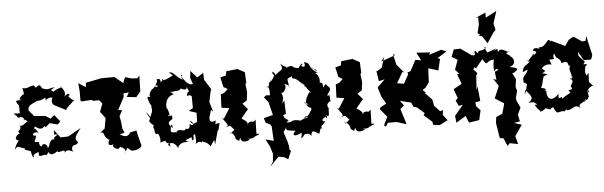

<svg xmlns="http://www.w3.org/2000/svg" viewBox="-59 -1039 4706 1497"><g transform="rotate(-5 2294.0 -290.0)"><path d="M285 -223 317 -251 380 -235 401 -258 358 -311 327 -285 289 -310C269 -310 202 -316 199 -318C183 -345 195 -321 162 -364C158 -403 191 -411 233 -431C186 -430 246 -412 243 -458C215 -438 235 -415 301 -452C301 -408 301 -454 356 -449C324 -374 409 -381 371 -384L456 -341L459 -354L516 -407C550 -400 489 -418 472 -464C491 -419 509 -501 449 -447C472 -482 435 -522 418 -532C454 -515 419 -528 367 -493C349 -509 339 -505 382 -525C329 -528 341 -501 280 -528C276 -560 230 -552 272 -555C232 -546 235 -521 221 -555C163 -548 176 -531 129 -542C137 -518 134 -502 139 -493C131 -499 71 -446 117 -452C103 -440 41 -471 92 -407V-348C17 -347 40 -365 78 -313C78 -313 124 -332 120 -288C127 -309 122 -289 181 -259C164 -289 154 -289 112 -256C85 -242 79 -255 84 -261C101 -200 47 -227 79 -191C51 -188 15 -135 84 -135C83 -154 48 -134 27 -64C56 -111 67 -75 110 -73C88 -61 135 -55 151 -46C158 -8 168 15 172 -1C158 -22 219 -36 212 -35C208 19 223 -10 278 -10C250 -15 269 16 287 -29C296 -7 312 6 363 -31C355 -26 359 -11 403 -30C383 -27 436 -31 408 -8C451 -47 449 -16 488 -15C477 -5 455 -63 506 -66C536 -79 519 -89 512 -100C501 -130 524 -149 554 -192L453 -135L392 -133L345 -194V-159C407 -160 329 -147 343 -122C299 -131 304 -60 284 -59C294 -75 255 -113 241 -78C239 -72 218 -83 222 -112C161 -110 202 -129 203 -164C150 -159 199 -212 226 -178C198 -242 183 -204 201 -236C261 -183 278 -247 277 -229Z M896 10C902 -27 924 19 935 17C954 24 1013 10 1015 -17L995 -93L986 -136C932 -124 915 -113 939 -128C909 -70 865 -115 851 -115C911 -131 890 -122 878 -159L874 -206L865 -258L889 -302L858 -306L910 -404L911 -432L953 -436L934 -402L1008 -394L1043 -436V-442L1046 -561L1029 -540L987 -542L934 -557L916 -512L852 -565H783L745 -564L626 -540L623 -506L566 -542L572 -479V-405L579 -398L657 -403L670 -395H779L709 -405L740 -368L716 -304L755 -253L741 -172L704 -141C744 -153 716 -115 765 -83C782 -85 759 -78 761 -52C762 -29 803 -40 818 -57C763 -28 817 -6 830 -5C818 12 870 -36 845 -22C850 -17 916 3 874 38Z M1307 -538C1324 -551 1247 -500 1221 -508C1208 -514 1257 -529 1202 -491C1198 -472 1226 -530 1178 -519C1191 -491 1142 -466 1181 -470C1178 -436 1160 -484 1151 -454C1113 -436 1100 -386 1127 -380C1083 -406 1093 -363 1097 -375C1100 -340 1132 -289 1118 -349C1116 -267 1133 -297 1104 -230L1075 -272C1086 -236 1105 -224 1100 -216C1069 -186 1147 -164 1117 -151C1141 -93 1162 -95 1125 -142C1129 -67 1141 -106 1154 -92C1187 -27 1138 -13 1189 -33C1227 -42 1180 -27 1239 -8C1231 29 1271 31 1220 -2C1255 -32 1287 0 1301 37C1292 40 1300 -23 1388 -10C1345 -27 1359 -24 1410 -46C1408 -13 1431 -5 1425 -63C1462 -65 1464 -86 1442 -87C1434 -49 1452 -7 1435 10C1488 -25 1480 18 1489 -6C1518 7 1532 7 1551 39C1597 -28 1581 -12 1588 27L1617 -79L1623 -82L1637 -136C1587 -136 1604 -112 1609 -159C1545 -131 1569 -194 1559 -176L1579 -244L1595 -230L1572 -306L1588 -384L1595 -406L1594 -407L1546 -483L1544 -537L1495 -506L1446 -561L1439 -507L1457 -458C1409 -446 1386 -514 1367 -523C1404 -539 1344 -549 1382 -497C1328 -522 1311 -572 1279 -563ZM1426 -373 1439 -363 1440 -271 1407 -251 1465 -232 1464 -161C1442 -154 1432 -133 1407 -171C1438 -170 1442 -117 1403 -149C1407 -84 1350 -128 1372 -116C1357 -82 1314 -135 1292 -89C1298 -105 1259 -84 1253 -106C1252 -143 1271 -188 1269 -128C1216 -184 1256 -181 1273 -201C1280 -258 1253 -201 1240 -236L1256 -227C1254 -253 1234 -310 1239 -274C1219 -356 1281 -376 1240 -345C1245 -354 1267 -387 1300 -390C1272 -424 1251 -410 1298 -411C1320 -423 1336 -403 1360 -431C1394 -411 1410 -422 1405 -440C1437 -375 1409 -423 1401 -370Z M1846 5C1901 13 1907 -22 1889 4C1889 -10 1954 -21 1935 -27H1916L1919 -139L1877 -96L1912 -122C1850 -136 1864 -109 1838 -83C1869 -120 1856 -125 1810 -157L1867 -225C1854 -240 1841 -256 1828 -271L1864 -294L1872 -357L1864 -424L1872 -426L1868 -514L1810 -545H1822L1724 -534L1718 -501L1674 -490L1691 -414L1723 -395L1693 -367L1666 -358L1662 -254L1723 -245L1673 -166L1659 -174C1699 -115 1719 -110 1670 -96C1733 -113 1709 -112 1748 -75C1698 -30 1724 -53 1700 -61C1729 -44 1741 -53 1752 -1C1793 30 1771 9 1789 -8C1787 10 1803 41 1862 13Z M2289 10C2289 10 2330 -5 2341 27C2348 -22 2359 -13 2403 15C2409 18 2415 -57 2436 -13C2415 -55 2423 -31 2458 -76C2406 -90 2470 -108 2465 -120C2460 -90 2495 -106 2463 -129C2494 -108 2492 -110 2494 -175C2508 -171 2452 -206 2522 -237C2495 -208 2526 -244 2504 -289L2512 -278C2460 -266 2530 -307 2517 -335C2480 -370 2494 -377 2466 -341C2466 -386 2456 -382 2442 -381C2450 -414 2434 -448 2415 -457C2421 -471 2460 -438 2388 -511C2401 -481 2427 -501 2427 -464C2349 -515 2397 -540 2332 -552C2361 -494 2284 -523 2321 -535C2320 -556 2295 -522 2289 -510C2231 -510 2253 -550 2195 -520C2189 -544 2195 -510 2149 -557C2176 -498 2148 -514 2102 -469C2104 -482 2080 -510 2082 -494C2076 -473 2114 -458 2100 -485C2068 -399 2028 -416 2078 -448C2028 -413 2060 -375 2025 -383C2040 -399 2050 -368 2048 -318C1999 -323 2025 -318 1998 -307L2031 -265L2057 -163L1984 -144L1995 -108L2029 -91L2039 -78L2046 39L1983 22L2014 83L2031 139L2025 201L2000 239L2072 165L2116 173L2146 192L2173 127L2162 119L2161 92L2155 64L2128 -23L2168 -80C2130 -32 2154 -33 2222 -25C2185 8 2209 26 2268 -6C2268 43 2245 40 2274 30ZM2252 -104C2191 -117 2207 -88 2157 -96C2200 -128 2155 -96 2136 -154L2159 -163L2155 -267L2137 -245C2145 -278 2157 -292 2134 -332C2150 -309 2195 -380 2163 -394C2168 -399 2215 -379 2202 -364C2199 -440 2170 -429 2245 -455C2207 -446 2255 -420 2235 -432C2249 -429 2253 -441 2314 -376C2286 -395 2312 -395 2326 -365C2313 -353 2327 -376 2321 -372C2354 -324 2383 -297 2354 -315C2322 -261 2332 -278 2320 -235L2342 -220C2340 -224 2311 -213 2310 -243C2346 -168 2364 -212 2359 -177C2326 -124 2320 -124 2290 -112C2329 -139 2301 -142 2326 -120C2244 -104 2242 -69 2280 -97Z M2746 5C2801 13 2807 -22 2789 4C2789 -10 2854 -21 2835 -27H2816L2819 -139L2777 -96L2812 -122C2750 -136 2764 -109 2738 -83C2769 -120 2756 -125 2710 -157L2767 -225C2754 -240 2741 -256 2728 -271L2764 -294L2772 -357L2764 -424L2772 -426L2768 -514L2710 -545H2722L2624 -534L2618 -501L2574 -490L2591 -414L2623 -395L2593 -367L2566 -358L2562 -254L2623 -245L2573 -166L2559 -174C2599 -115 2619 -110 2570 -96C2633 -113 2609 -112 2648 -75C2598 -30 2624 -53 2600 -61C2629 -44 2641 -53 2652 -1C2693 30 2671 9 2689 -8C2687 10 2703 41 2762 13Z M3125 -195 3155 -131 3180 -124 3237 -74 3227 -58 3291 -2 3295 23 3346 29 3411 -4 3439 35 3377 -47 3380 -85 3358 -78 3315 -125 3305 -175 3252 -229 3260 -232 3236 -255 3261 -271 3290 -311 3295 -420 3372 -396 3393 -485 3374 -492 3447 -538 3409 -555 3311 -524 3320 -542 3213 -549 3245 -487 3200 -494 3156 -410 3130 -401 3135 -387 3096 -316 3043 -325 3092 -410 3106 -403 3050 -470 3030 -556 3046 -544 2935 -504 2961 -539 2933 -455 2889 -428V-442L2903 -353L2949 -364L2889 -305L2912 -231L2945 -174L2899 -150L2891 -136L2944 -71L2913 -7L2927 5L2944 -24H3013L3088 0L3086 -11L3051 -122L3081 -148L3053 -186L3142 -164Z M3742 -424C3752 -406 3764 -444 3809 -443C3815 -445 3801 -434 3804 -351C3827 -386 3859 -358 3810 -348L3817 -283L3792 -294L3831 -236L3791 -140L3855 -100L3861 -98L3855 -71L3839 -16L3790 5L3784 50L3800 153L3805 172L3832 175L3859 238L3877 217L3942 230L3925 167L3983 82L3923 63L3971 55L3960 1L3985 -52L3960 -104L3955 -127L3970 -184L3961 -216L3969 -275L3944 -325L3958 -327C3997 -354 4000 -360 3924 -376C3964 -376 3988 -425 3940 -456C3962 -463 3923 -466 3966 -432C3916 -496 3886 -473 3938 -497C3936 -472 3871 -546 3849 -499C3832 -535 3876 -530 3812 -512C3861 -541 3833 -525 3764 -502C3741 -558 3732 -544 3762 -540C3701 -505 3695 -536 3693 -502C3663 -523 3690 -522 3665 -520C3666 -444 3684 -475 3676 -490L3642 -491L3554 -553L3555 -550L3506 -549L3485 -493L3529 -466L3502 -390L3533 -356L3515 -354L3544 -277L3478 -240L3504 -169L3486 -150L3507 -107L3539 -113L3471 -32L3477 22L3553 -24L3575 30L3656 17L3673 -59L3641 -92L3638 -124L3677 -130L3665 -246L3655 -218L3663 -330L3673 -349L3645 -380C3676 -428 3633 -402 3667 -387C3699 -433 3731 -454 3715 -461ZM3718 -782V-725L3702 -659L3724 -642L3703 -638L3735 -632L3773 -574L3826 -654L3844 -673L3832 -723L3863 -819L3776 -774L3777 -814L3697 -779Z M4578 -414C4566 -463 4555 -513 4544 -563L4535 -526L4506 -524L4498 -531L4443 -567L4406 -546L4374 -500L4265 -552C4267 -520 4265 -565 4244 -557C4193 -493 4189 -511 4169 -507C4181 -478 4140 -527 4119 -487C4179 -466 4116 -462 4124 -439C4120 -472 4140 -476 4074 -406C4051 -446 4068 -390 4092 -406C4047 -364 4038 -381 4026 -325C4076 -347 4071 -348 4055 -318C4031 -291 4008 -268 4041 -234L4021 -250C4016 -266 4084 -192 4054 -242C4034 -147 4021 -132 4032 -186C4091 -125 4090 -111 4048 -82C4086 -93 4131 -72 4083 -91C4135 -55 4113 -65 4097 -64C4115 -20 4161 -1 4131 -5C4158 -10 4194 -33 4170 -34C4235 -5 4205 -23 4239 -33C4273 46 4271 -7 4332 7C4282 9 4359 13 4337 -31C4332 37 4397 -28 4397 -11C4373 -9 4424 -43 4450 -6C4428 -57 4490 -34 4499 -84C4498 -30 4448 -61 4510 -69C4537 -109 4513 -82 4518 -150C4492 -131 4531 -160 4529 -121C4500 -145 4549 -170 4564 -175C4516 -212 4540 -204 4536 -277L4523 -257C4528 -256 4500 -252 4517 -331C4500 -353 4516 -304 4530 -346C4471 -340 4530 -355 4510 -371C4458 -429 4473 -401 4469 -447L4508 -378L4565 -377L4574 -398ZM4297 -414C4288 -428 4328 -395 4326 -391C4333 -384 4335 -354 4337 -370C4406 -395 4370 -328 4402 -346C4374 -317 4415 -272 4400 -260L4436 -252C4391 -279 4400 -196 4392 -248C4432 -213 4376 -193 4394 -175C4414 -142 4342 -170 4384 -136C4367 -121 4352 -122 4304 -84C4329 -75 4308 -100 4316 -107C4271 -88 4292 -113 4289 -133C4240 -78 4192 -88 4196 -174C4188 -140 4204 -181 4175 -163C4222 -184 4167 -184 4156 -195C4175 -200 4176 -281 4192 -282L4218 -290C4164 -318 4156 -283 4201 -319C4222 -298 4163 -369 4166 -326C4177 -331 4186 -381 4256 -365C4230 -429 4247 -397 4247 -405C4306 -403 4256 -417 4283 -449Z"/></g></svg>

Font: Asimov Aggro
Style: Medium
Weight: 500
Designer: Google
Version: Version 2.000980; 2014